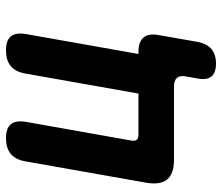

<svg xmlns="http://www.w3.org/2000/svg" viewBox="-70 -530 740 640"><g transform="rotate(-90 300.0 -210.0)"><path d="M480.3 79Q474.5 109.5 456.6 124.7Q438.6 140 408.1 140Q377.6 140 365 124.7Q352.5 109.5 358.3 79L365.1 40Q369.1 20 360.6 10Q352.1 0 332.1 0H88.4Q40.4 0 21.6 -23Q2.8 -46 11.2 -94L81.9 -494Q87.3 -527.5 106.6 -543.7Q125.9 -560 159.4 -560Q192.9 -560 206.1 -543.7Q219.3 -527.5 213.9 -494L151.4 -142Q149.4 -129.9 154.1 -124.2Q158.8 -118.5 170.9 -118.5H308.1L374.6 -494Q380 -527.5 399.3 -543.7Q418.6 -560 452.1 -560Q485.6 -560 498.8 -543.7Q512 -527.5 506.6 -494L440.1 -118.5H446.7Q480.9 -118.5 495.2 -101.4Q509.4 -84.3 503 -50.1Z"/></g></svg>

Font: Maple Mono
Style: Italic
Weight: 400
Italic angle: -10°
Monospace: yes
Designer: subframe7536
Version: Version 7.300